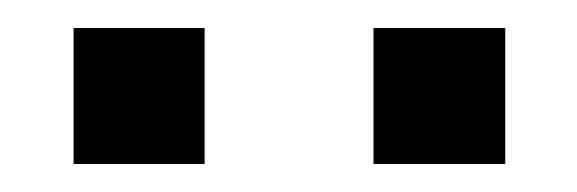

<svg xmlns="http://www.w3.org/2000/svg" viewBox="-20 -617 412 137"><path d="M246.5 -597H340.5V-500H246.5ZM32.5 -597H126V-500H32.5Z"/></svg>

Font: Overused Grotesk
Style: Regular
Weight: 450
Version: Version 0.004